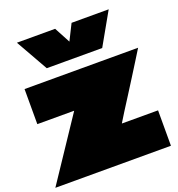

<svg xmlns="http://www.w3.org/2000/svg" viewBox="-156 -1025 1067 1152"><g transform="rotate(-20 377.0 -448.5)"><path d="M29 -396V-620H754Q736 -591 710.5 -550Q685 -509 656 -463Q627 -417 598.5 -372Q570 -327 546 -289.5Q522 -252 508 -228Q508 -227 507.5 -226.5Q507 -226 507.5 -226Q508 -226 508 -226H738V0H0L263 -394Q263 -395 263.5 -395.5Q264 -396 264 -396Q264 -396 263.5 -396Q263 -396 263 -396ZM667 -897 551 -692H197L81 -897H325L387 -781H372L430 -897Z"/></g></svg>

Font: Climate Crisis
Style: Regular
Weight: 400
Version: Version 1.003